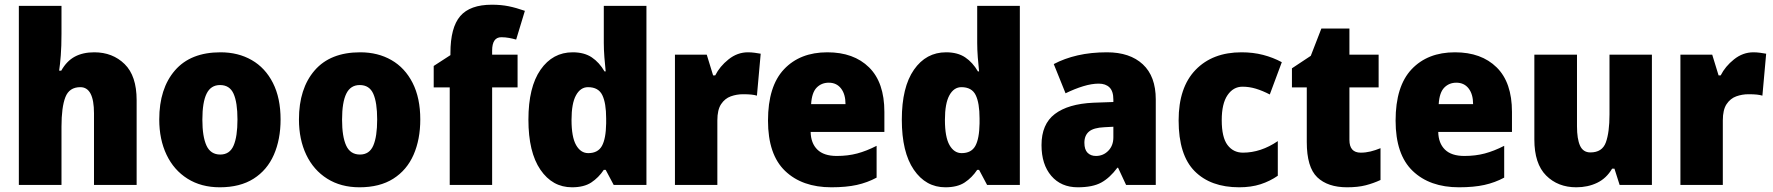

<svg xmlns="http://www.w3.org/2000/svg" viewBox="-20 -785 7527 815"><path d="M241 -641Q241 -589 238 -550Q235 -511 231 -485H240Q263 -526 297.5 -544.5Q332 -563 380 -563Q458 -563 509 -513Q560 -463 560 -360V0H379V-304Q379 -415 321 -415Q274 -415 257.5 -372.5Q241 -330 241 -247V0H60V-760H241Z M1171 -278Q1171 -193 1142.5 -128Q1114 -63 1056.5 -26.5Q999 10 913 10Q834 10 776 -26.5Q718 -63 687 -128Q656 -193 656 -278Q656 -409 722.5 -486Q789 -563 916 -563Q991 -563 1048.5 -530Q1106 -497 1138.5 -433Q1171 -369 1171 -278ZM839 -277Q839 -205 856.5 -167Q874 -129 915 -129Q955 -129 971.5 -167Q988 -205 988 -278Q988 -350 971.5 -387Q955 -424 914 -424Q875 -424 857 -387.5Q839 -351 839 -277Z M1764 -278Q1764 -193 1735.5 -128Q1707 -63 1649.5 -26.5Q1592 10 1506 10Q1427 10 1369 -26.5Q1311 -63 1280 -128Q1249 -193 1249 -278Q1249 -409 1315.5 -486Q1382 -563 1509 -563Q1584 -563 1641.5 -530Q1699 -497 1731.5 -433Q1764 -369 1764 -278ZM1432 -277Q1432 -205 1449.5 -167Q1467 -129 1508 -129Q1548 -129 1564.5 -167Q1581 -205 1581 -278Q1581 -350 1564.5 -387Q1548 -424 1507 -424Q1468 -424 1450 -387.5Q1432 -351 1432 -277Z M2177 -414H2069V0H1889V-414H1821V-505L1892 -551V-560Q1892 -668 1933.5 -716.5Q1975 -765 2068 -765Q2107 -765 2139 -758.5Q2171 -752 2208 -739L2171 -617Q2157 -621 2141 -624Q2125 -627 2108 -627Q2069 -627 2069 -570V-553H2177Z M2408 10Q2325 10 2274 -64.5Q2223 -139 2223 -277Q2223 -415 2274.5 -489Q2326 -563 2411 -563Q2460 -563 2492 -541.5Q2524 -520 2546 -482H2551Q2548 -509 2545.5 -542Q2543 -575 2543 -603V-760H2724V0H2585L2551 -64H2543Q2521 -31 2490 -10.5Q2459 10 2408 10ZM2477 -135Q2518 -135 2535 -165.5Q2552 -196 2553 -261V-282Q2553 -348 2536.5 -381.5Q2520 -415 2476 -415Q2444 -415 2425 -380.5Q2406 -346 2406 -276Q2406 -203 2425.5 -169Q2445 -135 2477 -135Z M3155 -563Q3169 -563 3183.5 -561Q3198 -559 3209 -557L3193 -379Q3183 -382 3169.5 -383.5Q3156 -385 3134 -385Q3107 -385 3082 -376Q3057 -367 3041 -343Q3025 -319 3025 -274V0H2845V-553H2980L3007 -465H3016Q3035 -503 3072.5 -533Q3110 -563 3155 -563Z M3492 -563Q3604 -563 3669 -499Q3734 -435 3734 -310V-225H3421Q3422 -177 3449.5 -150Q3477 -123 3532 -123Q3579 -123 3618.5 -133.5Q3658 -144 3701 -166V-31Q3662 -10 3617 0Q3572 10 3509 10Q3385 10 3312.5 -59.5Q3240 -129 3240 -273Q3240 -419 3308 -491Q3376 -563 3492 -563ZM3498 -434Q3467 -434 3446.5 -413Q3426 -392 3423 -343H3569Q3569 -385 3550 -409.5Q3531 -434 3498 -434Z M3993 10Q3910 10 3859 -64.5Q3808 -139 3808 -277Q3808 -415 3859.5 -489Q3911 -563 3996 -563Q4045 -563 4077 -541.5Q4109 -520 4131 -482H4136Q4133 -509 4130.5 -542Q4128 -575 4128 -603V-760H4309V0H4170L4136 -64H4128Q4106 -31 4075 -10.5Q4044 10 3993 10ZM4062 -135Q4103 -135 4120 -165.5Q4137 -196 4138 -261V-282Q4138 -348 4121.5 -381.5Q4105 -415 4061 -415Q4029 -415 4010 -380.5Q3991 -346 3991 -276Q3991 -203 4010.5 -169Q4030 -135 4062 -135Z M4679 -563Q4776 -563 4831 -512Q4886 -461 4886 -363V0H4760L4726 -73H4723Q4691 -30 4654.5 -10Q4618 10 4555 10Q4484 10 4442.5 -38.5Q4401 -87 4401 -169Q4401 -258 4457.5 -301Q4514 -344 4621 -349L4706 -352V-362Q4706 -398 4689.5 -414Q4673 -430 4644 -430Q4614 -430 4578 -419Q4542 -408 4503 -389L4453 -513Q4498 -537 4554.5 -550Q4611 -563 4679 -563ZM4668 -245Q4622 -243 4602.5 -226.5Q4583 -210 4583 -179Q4583 -150 4596.5 -136.5Q4610 -123 4632 -123Q4663 -123 4684.5 -145Q4706 -167 4706 -202V-247Z M5240 10Q5119 10 5051 -58.5Q4983 -127 4983 -274Q4983 -414 5055 -488.5Q5127 -563 5250 -563Q5299 -563 5341.5 -552Q5384 -541 5421 -521L5370 -384Q5339 -400 5311 -408.5Q5283 -417 5254 -417Q5215 -417 5190.5 -381Q5166 -345 5166 -275Q5166 -202 5190.5 -169.5Q5215 -137 5256 -137Q5332 -137 5404 -186V-39Q5371 -16 5331 -3Q5291 10 5240 10Z M5756 -137Q5777 -137 5797.5 -142Q5818 -147 5840 -156V-21Q5810 -7 5777 1.5Q5744 10 5698 10Q5616 10 5571.5 -32.5Q5527 -75 5527 -182V-414H5464V-495L5544 -548L5589 -664H5708V-553H5832V-414H5708V-191Q5708 -137 5756 -137Z M6156 -563Q6268 -563 6333 -499Q6398 -435 6398 -310V-225H6085Q6086 -177 6113.5 -150Q6141 -123 6196 -123Q6243 -123 6282.5 -133.5Q6322 -144 6365 -166V-31Q6326 -10 6281 0Q6236 10 6173 10Q6049 10 5976.5 -59.5Q5904 -129 5904 -273Q5904 -419 5972 -491Q6040 -563 6156 -563ZM6162 -434Q6131 -434 6110.5 -413Q6090 -392 6087 -343H6233Q6233 -385 6214 -409.5Q6195 -434 6162 -434Z M6992 -553V0H6855L6833 -69H6823Q6799 -28 6759.5 -9Q6720 10 6671 10Q6593 10 6543 -40Q6493 -90 6493 -193V-553H6674V-249Q6674 -195 6687 -166.5Q6700 -138 6731 -138Q6781 -138 6796.5 -180.5Q6812 -223 6812 -300V-553Z M7423 -563Q7437 -563 7451.5 -561Q7466 -559 7477 -557L7461 -379Q7451 -382 7437.5 -383.5Q7424 -385 7402 -385Q7375 -385 7350 -376Q7325 -367 7309 -343Q7293 -319 7293 -274V0H7113V-553H7248L7275 -465H7284Q7303 -503 7340.5 -533Q7378 -563 7423 -563Z"/></svg>

Font: Noto Sans Tamil SemiCondensed Black
Style: Regular
Weight: 900
Width: 4
Designer: Jelle Bosma - Monotype Design Team
Foundry: Monotype Imaging Inc.
Version: Version 2.004; ttfautohint (v1.8.4.7-5d5b)